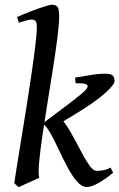

<svg xmlns="http://www.w3.org/2000/svg" viewBox="-20 -762 498 802"><path d="M458.5 -422.9Q458.5 -408.2 417.2 -371.6Q376 -335 302.7 -290.5L201.7 -229L158.2 -246.1L262.7 -324.7Q302.2 -354.5 324.2 -373.3Q346.2 -392.1 346.2 -402.3Q346.2 -415.5 295.9 -414.1L293.5 -438Q325.7 -442.4 356.4 -448.2Q387.2 -454.1 418 -454.1Q442.9 -454.1 450.7 -446.5Q458.5 -439 458.5 -422.9ZM227.1 -691.9Q227.1 -660.6 219.7 -603.8Q212.4 -546.9 201.4 -476.8Q190.4 -406.7 178.5 -333.5Q166.5 -260.3 157 -195.1Q147.5 -129.9 143.3 -83Q139.2 -36.1 144 -19.5Q135.3 -15.1 117.7 -7.3Q100.1 0.5 83 8.3Q65.9 16.1 58.1 20L39.6 3.4Q42 -15.1 49.8 -63.2Q57.6 -111.3 68.1 -176.3Q78.6 -241.2 90.1 -312.5Q101.6 -383.8 111.3 -450.9Q121.1 -518.1 127.4 -569.8Q133.8 -621.6 133.8 -646Q133.8 -670.4 127.7 -675.3Q121.6 -680.2 110.4 -680.2Q102.5 -680.2 85.2 -675.3Q67.9 -670.4 58.6 -667L51.3 -690.9Q78.6 -703.1 109.1 -714.8Q139.6 -726.6 164.3 -734.4Q189 -742.2 198.2 -742.2Q211.9 -742.2 219.5 -734.4Q227.1 -726.6 227.1 -691.9ZM452.6 -40.5Q420.4 -13.7 391.1 2.7Q361.8 19 342.3 19Q321.3 19 301.3 -4.2Q281.2 -27.3 262.2 -63Q243.2 -98.6 225.6 -136.5Q208 -174.3 191.2 -204.6Q174.3 -234.9 158.2 -246.1L222.7 -274.9Q239.7 -264.6 257.1 -238.8Q274.4 -212.9 291.5 -180.7Q308.6 -148.4 324.7 -118.2Q340.8 -87.9 355.7 -68.1Q370.6 -48.3 383.8 -48.3Q418.9 -48.3 441.9 -62Z"/></svg>

Font: Gentium Book Plus
Style: Italic
Weight: 400
Italic angle: -8°
Designer: Victor Gaultney, Annie Olsen, Iska Routamaa, Becca Hirsbrunner
Foundry: SIL International
Version: Version 6.101